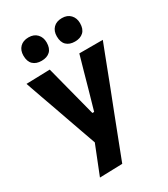

<svg xmlns="http://www.w3.org/2000/svg" viewBox="-223 -833 994 1133"><g transform="rotate(-30 274.5 -267.0)"><path d="M113.5 196.5Q132.5 149 152.2 99.2Q172 49.5 191 1.5Q174 -46 157 -94.5Q140 -143 123.5 -189.5L92 -279.5Q73 -333 53 -389.2Q33 -445.5 14.5 -499L175.5 -503.5Q189.5 -449 203 -397.2Q216.5 -345.5 230.5 -291L265.5 -156H277.5L316 -291Q330.5 -343.5 345 -395Q359.5 -446.5 374.5 -499H534.5Q519 -459 504.5 -421.5Q490 -384 472.8 -338.8Q455.5 -293.5 431.5 -231L377 -91Q340.5 4.5 314.5 71.2Q288.5 138 268 192ZM388 -572Q351.5 -572 330.5 -592Q309.5 -612 309.5 -652Q309.5 -688 330.5 -709.5Q351.5 -731 389 -731Q425.5 -731 446.5 -708.8Q467.5 -686.5 467.5 -652Q467.5 -612 446.2 -592Q425 -572 388 -572ZM160.5 -572Q124 -572 103 -592Q82 -612 82 -652Q82 -688 103.2 -709.5Q124.5 -731 161.5 -731Q198 -731 219 -708.8Q240 -686.5 240 -652Q240 -612 219 -592Q198 -572 160.5 -572Z"/></g></svg>

Font: Commissioner
Style: Bold
Weight: 700
Designer: Kostas Bartsokas
Foundry: Kostas Bartsokas
Version: Version 1.000; ttfautohint (v1.8.3)